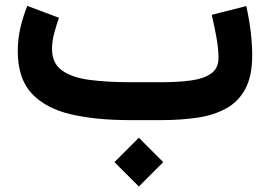

<svg xmlns="http://www.w3.org/2000/svg" viewBox="-20 -416 935 665"><path d="M460.9 61 545.4 145.5 460.9 230 376.5 145.5ZM540.5 0H427.2Q313 0 226.1 -20Q139.2 -40 90.3 -91.8Q41.5 -143.6 41.5 -239.3Q41.5 -281.2 51 -321.3Q60.5 -361.3 74.7 -395.5L184.1 -354.5Q176.3 -332 168.2 -302.7Q160.2 -273.4 160.2 -246.6Q160.2 -196.3 195.3 -171.6Q230.5 -147 291 -139.2Q351.6 -131.3 427.2 -131.3H541.5Q598.6 -131.3 642.6 -137.5Q686.5 -143.6 711.7 -161.6Q736.8 -179.7 736.8 -215.8Q736.8 -247.1 729.5 -287.4Q722.2 -327.6 713.4 -364.7L833 -395Q853.5 -303.2 853.5 -223.6Q853.5 -151.9 829.3 -107.4Q805.2 -63 762.2 -39.8Q719.2 -16.6 662.6 -8.3Q606 0 540.5 0Z"/></svg>

Font: Vazirmatn UI NL
Style: Bold
Weight: 700
Designer: Saber Rastikerdar
Foundry: Saber Rastikerdar
Version: Version 33.003